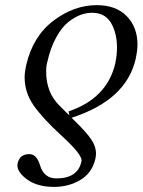

<svg xmlns="http://www.w3.org/2000/svg" viewBox="-20 -462 557 750"><path d="M259.8 -2 274.9 13.2Q317.9 55.2 336.4 82.5Q355 109.9 355 138.2Q355 147.9 352.1 160.2Q338.9 214.4 293.5 241.2Q248 268.1 190.9 268.1Q127 268.1 87.4 240Q47.9 211.9 47.9 183.1Q47.9 182.1 48.3 180.2Q48.8 178.2 48.8 175.8Q57.6 139.6 95.2 140.1Q123 140.1 136.2 183.1Q151.4 234.9 200.2 234.9Q283.2 234.9 297.9 169.9Q298.8 168 298.8 165Q298.8 139.2 219.2 66.9Q147.5 1 111.8 -49.6Q76.2 -100.1 76.2 -160.2Q76.2 -180.2 82 -206.1Q107.9 -319.8 188.5 -380.9Q269 -441.9 357.9 -441.9Q433.1 -441.9 475.1 -398.9Q517.1 -356 517.1 -287.1Q517.1 -266.1 509.8 -231Q472.7 -70.8 259.8 -2ZM237.8 -23.9 251 -11.2 248 -26.9Q397.9 -77.6 430.2 -213.9Q437 -247.1 437 -274.9Q437 -333 413.6 -372.6Q390.1 -412.1 339.8 -412.1Q317.9 -412.1 295.4 -404.1Q272.9 -396 247.6 -376.5Q222.2 -356.9 199.5 -315.9Q176.8 -274.9 164.1 -216.8Q160.2 -203.6 160.2 -183.1Q160.2 -100.1 212.9 -48.8Z"/></svg>

Font: Linux Libertine
Style: Italic
Weight: 400
Italic angle: -12°
Designer: Philipp H. Poll
Foundry: Philipp H. Poll
Version: Version 5.1.6 ; ttfautohint (v0.9)